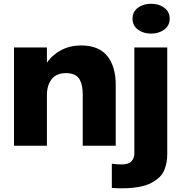

<svg xmlns="http://www.w3.org/2000/svg" viewBox="-20 -787 970 1037"><path d="M695.8 -686Q695.8 -723.6 724.9 -745.1Q753.9 -766.6 795.9 -766.6Q838.4 -766.6 867.4 -744.9Q896.5 -723.1 896.5 -686Q896.5 -648.9 867.2 -627.2Q837.9 -605.5 795.9 -605.5Q753.9 -605.5 724.9 -627.2Q695.8 -648.9 695.8 -686ZM55.7 0V-530.8H233.4V-448.7Q264.2 -492.7 312 -517.1Q359.9 -541.5 417.5 -541.5Q513.2 -541.5 559.1 -484.9Q605 -428.2 605 -329.1V0H426.8V-276.9Q426.8 -301.8 423.3 -320.6Q419.9 -339.4 410.6 -356.7Q401.4 -374 382.6 -383.1Q363.8 -392.1 335.9 -392.1Q286.1 -392.1 259.8 -360.1Q233.4 -328.1 233.4 -272V0ZM637.2 230Q610.4 230 584 228V97.2Q610.4 101.1 637.2 101.1Q675.3 101.1 690.4 83.7Q705.6 66.4 705.6 41.5V-530.8H883.3V45.4Q883.3 69.3 879.6 89.6Q876 109.9 867.2 131.8Q858.4 153.8 840.3 170.7Q822.3 187.5 796.1 201.4Q770 215.3 729.5 222.7Q689 230 637.2 230Z"/></svg>

Font: Epilogue ExtraBold
Style: Regular
Weight: 800
Designer: Tyler Finck
Foundry: Etcetera Type Co
Version: Version 2.112